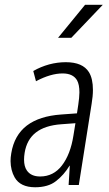

<svg xmlns="http://www.w3.org/2000/svg" viewBox="-20 -770 453 799"><path d="M285.6 -206.1 293.9 -257.3 234.9 -252.9Q167 -248 129.2 -218.5Q91.3 -189 82.5 -133.8Q80.1 -118.7 80.1 -106Q80.1 -77.1 91.8 -60.5Q108.9 -35.6 147 -35.6Q202.6 -35.6 237.8 -81.5Q273.4 -127.9 285.6 -206.1ZM184.6 -502Q219.2 -511.2 253.9 -511.2Q324.2 -511.2 350.1 -469.7Q366.7 -442.9 366.7 -396Q366.7 -370.1 361.3 -337.9L308.1 -1V0H306.6H266.6H265.6V-1L270.5 -80.6H269.5Q246.1 -42 213.4 -16.6Q196.8 -3.4 174.8 2.9Q152.8 9.3 126.5 9.3Q64.5 9.3 41 -31.7Q24.4 -61 23.9 -99.6Q23.9 -115.2 26.9 -132.3Q39.1 -207 91.8 -247.6Q144 -287.1 234.4 -293.5L300.3 -298.3L305.7 -334Q310.1 -363.3 310.5 -385.3Q310.5 -418 300.8 -435.5Q284.2 -464.4 240.7 -464.4Q191.4 -464.4 130.9 -432.6L129.9 -431.6L129.4 -433.1L118.7 -473.6V-474.6L119.6 -475.1Q149.4 -492.2 184.6 -502ZM334 -750H407.7L276.9 -612.8H221.7Z"/></svg>

Font: MAUL Condensed Light Italic
Style: Light Italic
Weight: 300
Italic angle: -12°
Designer: MAUL
Version: Version 1.0; 2020; ttfautohint (v1.8.3)